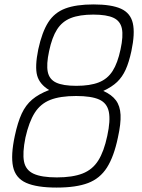

<svg xmlns="http://www.w3.org/2000/svg" viewBox="-20 -834 640 868"><path d="M236 14Q146 14 98 -7.5Q50 -29 39 -80.5Q28 -132 47 -220Q60 -281 78 -320Q96 -359 125.5 -384Q155 -409 202 -427Q159 -453 148 -492.5Q137 -532 153 -611Q170 -689 198 -733Q226 -777 275 -795.5Q324 -814 403 -814Q484 -814 527 -794.5Q570 -775 580.5 -729Q591 -683 574 -603Q563 -552 548 -519Q533 -486 509.5 -463.5Q486 -441 447 -423Q485 -406 504 -380.5Q523 -355 525 -315Q527 -275 513 -212Q495 -126 463.5 -76.5Q432 -27 378 -6.5Q324 14 236 14ZM237 -32Q308 -32 353 -49.5Q398 -67 424 -108Q450 -149 465 -220Q480 -289 472 -328.5Q464 -368 428.5 -384Q393 -400 324 -400Q252 -400 207.5 -382.5Q163 -365 137 -324Q111 -283 95 -212Q81 -143 88.5 -104Q96 -65 132 -48.5Q168 -32 237 -32ZM325 -446Q387 -446 426.5 -461.5Q466 -477 489 -513Q512 -549 525 -611Q538 -671 531 -705Q524 -739 493 -753.5Q462 -768 402 -768Q340 -768 300.5 -752.5Q261 -737 238 -701Q215 -665 202 -603Q189 -543 196 -509Q203 -475 234 -460.5Q265 -446 325 -446Z"/></svg>

Font: Victor Mono Thin
Style: Italic
Weight: 100
Italic angle: -12°
Monospace: yes
Designer: Rune Bjørnerås
Version: Version 1.561;gftools[0.9.30]